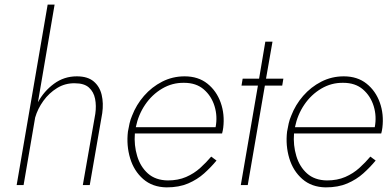

<svg xmlns="http://www.w3.org/2000/svg" viewBox="-20 -800 1692 830"><path d="M392 -308 338 0H368L422 -311Q428 -354 419.5 -390Q411 -426 385 -448Q359 -470 312 -470Q257 -470 213.5 -438Q170 -406 144 -358L216 -780H186L52 0H82L132 -292Q143 -330 167.5 -364Q192 -398 227 -419.5Q262 -441 304 -440Q344 -440 364.5 -421.5Q385 -403 391 -373Q397 -343 392 -308Z M567 -250Q578 -304 607.5 -347.5Q637 -391 681 -417Q725 -443 776 -442Q828 -442 861 -413.5Q894 -385 907.5 -341Q921 -297 912 -250ZM563 -223H940Q942 -229 943 -235.5Q944 -242 945 -248Q952 -306 934 -356.5Q916 -407 876.5 -438.5Q837 -470 778 -470Q726 -470 681 -447Q636 -424 602.5 -385.5Q569 -347 551 -300Q544 -284 540 -266.5Q536 -249 533 -231Q526 -171 542.5 -116Q559 -61 599 -26Q639 9 700 10Q754 10 793.5 -7Q833 -24 862.5 -50.5Q892 -77 916 -106L893 -123Q872 -98 845.5 -74Q819 -50 784.5 -35Q750 -20 705 -20Q652 -21 619.5 -50Q587 -79 573 -125.5Q559 -172 563 -223Z M1127 -620 1100 -460H1029L1024 -430H1095L1021 0H1051L1125 -430H1200L1205 -460H1130L1158 -620Z M1255 -250Q1266 -304 1295.5 -347.5Q1325 -391 1369 -417Q1413 -443 1464 -442Q1516 -442 1549 -413.5Q1582 -385 1595.5 -341Q1609 -297 1600 -250ZM1251 -223H1628Q1630 -229 1631 -235.5Q1632 -242 1633 -248Q1640 -306 1622 -356.5Q1604 -407 1564.5 -438.5Q1525 -470 1466 -470Q1414 -470 1369 -447Q1324 -424 1290.5 -385.5Q1257 -347 1239 -300Q1232 -284 1228 -266.5Q1224 -249 1221 -231Q1214 -171 1230.5 -116Q1247 -61 1287 -26Q1327 9 1388 10Q1442 10 1481.5 -7Q1521 -24 1550.5 -50.5Q1580 -77 1604 -106L1581 -123Q1560 -98 1533.5 -74Q1507 -50 1472.5 -35Q1438 -20 1393 -20Q1340 -21 1307.5 -50Q1275 -79 1261 -125.5Q1247 -172 1251 -223Z"/></svg>

Font: Jost* 200 Thin Italic
Style: Italic
Weight: 200
Italic angle: -10°
Version: Version 3.200; ttfautohint (v0.97) -l 8 -r 50 -G 200 -x 14 -